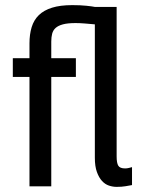

<svg xmlns="http://www.w3.org/2000/svg" viewBox="-20 -727 570 749"><path d="M180 -427V0H95V-427H30V-500H95V-558Q95 -593 103.5 -621Q112 -649 131.5 -668Q151 -687 183 -697Q215 -707 262 -707Q294 -707 317.5 -704.5Q341 -702 350 -700H435V-117Q435 -91 441.5 -80.5Q448 -70 468 -70Q476 -70 483.5 -72Q491 -74 495 -75V-5Q484 -3 469.5 -0.5Q455 2 435 2Q420 2 405 -3Q390 -8 378 -21Q366 -34 358 -56Q350 -78 350 -112V-632Q329 -634 309.5 -635.5Q290 -637 275 -637Q244 -637 225.5 -632Q207 -627 197 -618Q187 -609 183.5 -595.5Q180 -582 180 -565V-500H276V-427Z"/></svg>

Font: Share
Style: Regular
Weight: 400
Designer: Ralph du Carrois
Version: Version 1.002